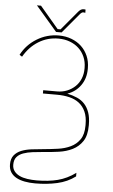

<svg xmlns="http://www.w3.org/2000/svg" viewBox="-68 -925 687 1168"><g transform="rotate(5 276.0 -340.5)"><path d="M437 114Q385 152 328.5 166.5Q272 181 200 181Q170 181 142.5 177Q115 173 94.5 163Q74 153 62 137Q50 121 50 98Q50 68 64.5 51Q79 34 104 25Q129 16 161 12Q193 8 229 5Q274 2 320 -4.5Q366 -11 403 -29.5Q440 -48 463.5 -83Q487 -118 487 -179V-184Q487 -227 476.5 -257.5Q466 -288 447 -309Q428 -330 400.5 -342Q373 -354 340 -361Q390 -378 420.5 -420.5Q451 -463 451 -522V-526Q451 -567 436.5 -600.5Q422 -634 396.5 -658Q371 -682 335.5 -695.5Q300 -709 258 -709Q186 -709 124.5 -671.5Q63 -634 30 -571L46 -561Q81 -622 136 -656Q191 -690 257 -690Q295 -690 327 -678Q359 -666 382 -644.5Q405 -623 418 -593Q431 -563 431 -527V-521Q431 -488 419.5 -460Q408 -432 387 -412Q366 -392 338 -380.5Q310 -369 277 -369H192V-349H278Q320 -349 354.5 -340.5Q389 -332 414 -312.5Q439 -293 453 -261.5Q467 -230 467 -185V-177Q467 -123 445.5 -92Q424 -61 389.5 -44.5Q355 -28 312 -22Q269 -16 225 -12Q188 -9 152.5 -4.5Q117 0 90 11Q63 22 46.5 42.5Q30 63 30 98Q30 126 42.5 145.5Q55 165 77 177Q99 189 128.5 194.5Q158 200 192 200Q264 200 326.5 186Q389 172 437 136ZM239 -729H273L376 -852Q381 -857 385 -859.5Q389 -862 394 -862Q397 -862 400 -861.5Q403 -861 406 -860V-880Q403 -881 400 -881Q397 -881 395 -881Q385 -881 378 -877Q371 -873 363 -864L265 -747H247L134 -880H109Z"/></g></svg>

Font: Fixel Variable
Style: Regular
Weight: 100
Width: 3
Designer: AlfaBravo + MacPaw
Foundry: Kyrylo Tkachov, Marchela Mozhyna, Serhii Makarenko, Maria Weinstein, Zakhar Kryvoshyya
Version: Version 1.211